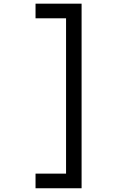

<svg xmlns="http://www.w3.org/2000/svg" viewBox="-20 -879 626 1026"><path d="M169.9 127V48.8H333V-781.2H169.9V-859.4H416V127Z"/></svg>

Font: Consola Mono
Style: Book
Weight: 400
Monospace: yes
Version: Version 2.001